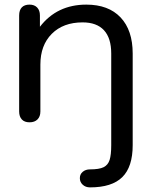

<svg xmlns="http://www.w3.org/2000/svg" viewBox="-20 -520 652 832"><path d="M326 252Q326 235 338.5 224.5Q351 214 370 214Q410 214 429 204.5Q448 195 455 173Q462 151 462 109V-288Q462 -355 430.5 -389Q399 -423 338 -423Q254 -423 204.5 -373.5Q155 -324 155 -240V-37Q155 -15 142.5 -2.5Q130 10 108 10Q86 10 74.5 -2.5Q63 -15 63 -37V-453Q63 -476 74.5 -488Q86 -500 108 -500Q129 -500 141 -487.5Q153 -475 153 -453V-404Q227 -500 354 -500Q450 -500 502.5 -444.5Q555 -389 555 -288V109Q555 203 510 247.5Q465 292 370 292Q351 292 338.5 280.5Q326 269 326 252Z"/></svg>

Font: Kodchasan Medium
Style: Regular
Weight: 500
Designer: Katatrad Aksorn Co.,Ltd.
Foundry: Cadson Demak Co.,Ltd.
Version: Version 1.000; ttfautohint (v1.6)